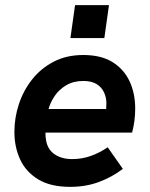

<svg xmlns="http://www.w3.org/2000/svg" viewBox="-20 -717 583 747"><path d="M253 10Q176 10 128 -19.5Q80 -49 58 -97.5Q36 -146 36 -203Q36 -259 53.5 -312Q71 -365 105 -408Q139 -451 189 -477Q239 -503 304 -503Q373 -503 417.5 -475.5Q462 -448 484 -401Q506 -354 506 -295Q506 -270 503 -247Q500 -224 494 -201H157Q157 -195 157 -190Q157 -185 158 -180Q162 -139 190 -118.5Q218 -98 261 -98Q298 -98 332.5 -110Q367 -122 399 -144L458 -60Q416 -28 365 -9Q314 10 253 10ZM389 -270Q392 -283 393 -293Q394 -303 394 -315Q394 -337 385 -357Q376 -377 356.5 -389.5Q337 -402 304 -402Q266 -402 238 -385.5Q210 -369 193 -344Q176 -319 169 -293H430ZM254 -569 272 -697H404L386 -569Z"/></svg>

Font: Hanken Grotesk
Style: Bold Italic
Weight: 700
Italic angle: -8°
Designer: Alfredo Marco Pradil
Foundry: Hanken Design Co.
Version: Version 3.013